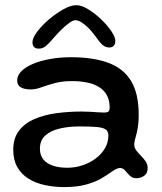

<svg xmlns="http://www.w3.org/2000/svg" viewBox="-20 -692 642 760"><path d="M233.5 48.5Q193 48.5 156.8 40.5Q120.5 32.5 92.5 15Q64.5 -2.5 48.5 -30.5Q32.5 -58.5 32.5 -99Q32.5 -145 55 -174.5Q77.5 -204 116.2 -220.8Q155 -237.5 203.5 -244Q252 -250.5 304 -250.5Q320 -250.5 336.5 -249.5Q353 -248.5 367.8 -247.5Q382.5 -246.5 392 -246.5Q405 -246.5 409.5 -250.8Q414 -255 414 -265.5Q414 -285 409.2 -300Q404.5 -315 395.5 -326.5Q386.5 -338 374 -346Q354 -359.5 325.8 -365.2Q297.5 -371 265 -371Q226.5 -371 196.8 -363Q167 -355 144 -346.5Q121 -338 102 -338Q76 -338 62 -346.5Q48 -355 48 -374Q48 -393.5 64.5 -410Q81 -426.5 110.2 -439Q139.5 -451.5 178.2 -458.5Q217 -465.5 261 -465.5Q349.5 -465.5 409.2 -443.2Q469 -421 499 -371.2Q529 -321.5 529 -237.5Q529 -212.5 526.5 -194Q524 -175.5 520.2 -161.8Q516.5 -148 514 -138Q511.5 -128 511.5 -119.5Q511.5 -107.5 519.2 -96.8Q527 -86 537.8 -75.5Q548.5 -65 556.5 -53.2Q564.5 -41.5 564.5 -27Q564.5 -5.5 550.5 4Q536.5 13.5 519.5 13.5Q504 13.5 493.8 3.2Q483.5 -7 475.2 -17Q467 -27 455 -27Q448 -27 439.8 -23Q431.5 -19 419.5 -10.5Q404.5 0.5 381.2 14.2Q358 28 322 38.2Q286 48.5 233.5 48.5ZM247 -28Q278 -28 307 -37.8Q336 -47.5 359 -64.8Q382 -82 395.5 -105.2Q409 -128.5 409 -155.5Q409 -172.5 397.8 -180Q386.5 -187.5 361 -189.5Q335.5 -191.5 293.5 -191.5Q252 -191.5 216.5 -183.2Q181 -175 159.5 -155.8Q138 -136.5 138 -103.5Q138 -78 151 -61.5Q164 -45 188.5 -36.5Q213 -28 247 -28ZM133.5 -499.5Q108.5 -499.5 108.5 -525Q108.5 -541.5 126.8 -566Q145 -590.5 173 -614.5Q201 -638.5 230.5 -655Q260 -671.5 282 -671.5Q302.5 -671.5 328.8 -655.5Q355 -639.5 379.8 -616Q404.5 -592.5 420.5 -568.8Q436.5 -545 436.5 -530Q436.5 -517.5 430.2 -510.8Q424 -504 413 -504Q396.5 -504 384.5 -515.5Q372.5 -527 356.5 -550Q345.5 -565.5 331.5 -579.8Q317.5 -594 303.5 -603Q289.5 -612 278.5 -612Q269 -612 254 -601.2Q239 -590.5 222.5 -574.2Q206 -558 192 -541.5Q173.5 -519.5 161.2 -509.5Q149 -499.5 133.5 -499.5Z"/></svg>

Font: Gluten
Style: Regular
Weight: 400
Designer: Tyler Finck
Foundry: Etcetera Type Company
Version: Version 1.300